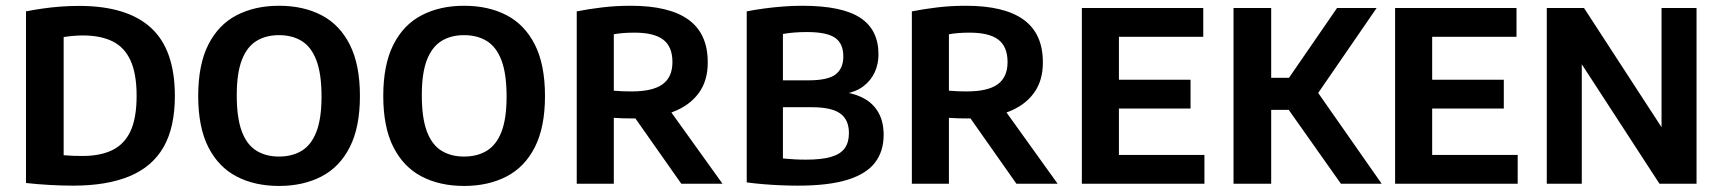

<svg xmlns="http://www.w3.org/2000/svg" viewBox="-20 -622 5832 650"><path d="M227.5 6.5Q189.5 6.5 148.8 4.2Q108 2 68 -2.5V-583.5Q95 -589 125.2 -593.2Q155.5 -597.5 186.5 -599.8Q217.5 -602 248 -602Q410 -602 491 -528Q572 -454 572 -297Q572 -191 533.8 -124.2Q495.5 -57.5 418.8 -25.5Q342 6.5 227.5 6.5ZM259.5 -94Q319.5 -94 360.2 -113.8Q401 -133.5 421.8 -178Q442.5 -222.5 442.5 -297.5Q442.5 -372 422 -417Q401.5 -462 361 -482Q320.5 -502 260.5 -502Q244.5 -502 227.5 -500.5Q210.5 -499 195.5 -496.5V-96.5Q213 -95 228.5 -94.5Q244 -94 259.5 -94Z M924.5 7.5Q842.5 7.5 781 -24.5Q719.5 -56.5 685.2 -124Q651 -191.5 651 -297Q651 -403 685.2 -470.8Q719.5 -538.5 781.2 -570.5Q843 -602.5 924.5 -602.5Q1007 -602.5 1068.5 -570.5Q1130 -538.5 1164.2 -470.8Q1198.5 -403 1198.5 -297Q1198.5 -191.5 1164.2 -124Q1130 -56.5 1068.2 -24.5Q1006.5 7.5 924.5 7.5ZM924.5 -92Q969.5 -92 1001.8 -111.8Q1034 -131.5 1051.2 -176Q1068.5 -220.5 1068.5 -295Q1068.5 -372 1051.2 -417.5Q1034 -463 1001.8 -483Q969.5 -503 924.5 -503Q880 -503 848 -483.2Q816 -463.5 798.8 -419Q781.5 -374.5 781.5 -300Q781.5 -223 798.5 -177.5Q815.5 -132 847.8 -112Q880 -92 924.5 -92Z M1551 7.5Q1469 7.5 1407.5 -24.5Q1346 -56.5 1311.8 -124Q1277.5 -191.5 1277.5 -297Q1277.5 -403 1311.8 -470.8Q1346 -538.5 1407.8 -570.5Q1469.5 -602.5 1551 -602.5Q1633.5 -602.5 1695 -570.5Q1756.5 -538.5 1790.8 -470.8Q1825 -403 1825 -297Q1825 -191.5 1790.8 -124Q1756.5 -56.5 1694.8 -24.5Q1633 7.5 1551 7.5ZM1551 -92Q1596 -92 1628.2 -111.8Q1660.5 -131.5 1677.8 -176Q1695 -220.5 1695 -295Q1695 -372 1677.8 -417.5Q1660.5 -463 1628.2 -483Q1596 -503 1551 -503Q1506.5 -503 1474.5 -483.2Q1442.5 -463.5 1425.2 -419Q1408 -374.5 1408 -300Q1408 -223 1425 -177.5Q1442 -132 1474.2 -112Q1506.5 -92 1551 -92Z M1932.5 0V-583.5Q1973 -591.5 2019 -597Q2065 -602.5 2115.5 -602.5Q2246 -602.5 2311 -555.2Q2376 -508 2376 -411.5Q2376.5 -349 2345.2 -306.5Q2314 -264 2256.5 -242.5Q2199 -221 2120.5 -221Q2104.5 -221 2088.5 -221.5Q2072.5 -222 2058 -223V0ZM2286.5 0 2093.5 -274.5H2229L2426 0ZM2118.5 -312.5Q2190 -312.5 2223.2 -336.8Q2256.5 -361 2256.5 -412Q2256.5 -464 2225.2 -487.8Q2194 -511.5 2128 -511.5Q2108 -511.5 2091.2 -510.2Q2074.5 -509 2058 -506V-315Q2075.5 -313.5 2088.2 -313Q2101 -312.5 2118.5 -312.5Z M2681.5 6.5Q2653.5 6.5 2623.2 5.2Q2593 4 2563.5 1.5Q2534 -1 2508 -4.5V-583.5Q2535 -589 2566.8 -593.2Q2598.5 -597.5 2631.5 -600Q2664.5 -602.5 2696 -602.5Q2830 -602.5 2892 -562Q2954 -521.5 2954 -438Q2954 -405 2941.2 -377.2Q2928.5 -349.5 2903.2 -330.2Q2878 -311 2841 -304.5V-309.5Q2881 -303.5 2910.2 -285.8Q2939.5 -268 2955.5 -238Q2971.5 -208 2971.5 -165Q2971.5 -109.5 2942 -71.2Q2912.5 -33 2848.5 -13.2Q2784.5 6.5 2681.5 6.5ZM2708 -81.5Q2762 -81.5 2794 -91Q2826 -100.5 2840 -120.5Q2854 -140.5 2854 -171Q2854 -217 2824.2 -238Q2794.5 -259 2729 -259H2618V-350H2716Q2783 -350 2809 -370.2Q2835 -390.5 2835 -431Q2835 -475 2806.8 -494.2Q2778.5 -513.5 2712 -513.5Q2690.5 -513.5 2670.2 -512Q2650 -510.5 2630.5 -507V-85.5Q2651.5 -83.5 2670.2 -82.5Q2689 -81.5 2708 -81.5Z M3067 0V-583.5Q3107.5 -591.5 3153.5 -597Q3199.5 -602.5 3250 -602.5Q3380.5 -602.5 3445.5 -555.2Q3510.5 -508 3510.5 -411.5Q3511 -349 3479.8 -306.5Q3448.5 -264 3391 -242.5Q3333.5 -221 3255 -221Q3239 -221 3223 -221.5Q3207 -222 3192.5 -223V0ZM3421 0 3228 -274.5H3363.5L3560.5 0ZM3253 -312.5Q3324.5 -312.5 3357.8 -336.8Q3391 -361 3391 -412Q3391 -464 3359.8 -487.8Q3328.5 -511.5 3262.5 -511.5Q3242.5 -511.5 3225.8 -510.2Q3209 -509 3192.5 -506V-315Q3210 -313.5 3222.8 -313Q3235.5 -312.5 3253 -312.5Z M3642.5 0V-595H4053.5V-497.5H3768V-97.5H4057.5V0ZM3726 -254.5V-352H4010.5V-254.5Z M4519.5 0 4305.5 -303 4506.5 -595H4640.5L4430 -289L4432 -322.5L4657.5 0ZM4156 0V-595H4283.5V0ZM4265.5 -250V-358.5H4354.5V-250Z M4703 0V-595H5114V-497.5H4828.5V-97.5H5118V0ZM4786.5 -254.5V-352H5071V-254.5Z M5216.5 0V-595H5342.5L5626 -159H5605V-595H5723.5V0H5598L5314.5 -436H5335V0Z"/></svg>

Font: Encode Sans SC SemiCondensed SemiBold
Style: Regular
Weight: 600
Width: 4
Designer: Multiple Designers
Foundry: Impallari Type
Version: Version 3.002